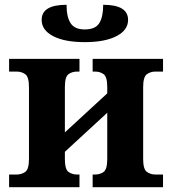

<svg xmlns="http://www.w3.org/2000/svg" viewBox="-20 -782 719 802"><path d="M18 0V-53H50Q70 -53 85.5 -64Q101 -75 101 -118V-418Q101 -461 85.5 -472Q70 -483 50 -483H18V-536H312V-483H302Q281 -483 266 -472Q251 -461 251 -418V-229L428 -392V-418Q428 -461 413 -472Q398 -483 377 -483H367V-536H661V-483H629Q609 -483 593.5 -472Q578 -461 578 -418V-118Q578 -75 593.5 -64Q609 -53 629 -53H661V0H367V-53H377Q398 -53 413 -64Q428 -75 428 -118V-311L251 -148V-118Q251 -75 266 -64Q281 -53 302 -53H312V0ZM334 -606Q250 -606 202 -631Q154 -656 154 -699Q154 -762 258 -762Q258 -711 275 -685Q292 -659 334 -659Q378 -659 394.5 -685Q411 -711 411 -762Q515 -762 515 -699Q515 -656 466.5 -631Q418 -606 334 -606Z"/></svg>

Font: Noto Serif
Style: Bold
Weight: 700
Designer: Monotype Design Team
Foundry: Monotype Imaging Inc.
Version: Version 2.014